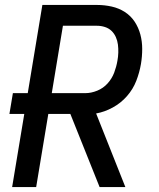

<svg xmlns="http://www.w3.org/2000/svg" viewBox="-20 -755 640 775"><path d="M29 0 78 -295H18L32 -379H92L151 -735H372Q402 -735 431 -728.5Q460 -722 484 -706.5Q508 -691 523.5 -667.5Q539 -644 546.5 -616Q554 -588 554 -557.5Q554 -527 549 -497Q543 -462 530 -428.5Q517 -395 492.5 -367Q468 -339 435 -321Q402 -303 368 -297L486 0H382L264 -295H175L126 0ZM189 -379H324Q348 -379 372.5 -389Q397 -399 414.5 -418.5Q432 -438 441 -462Q450 -486 454 -510Q457 -526 457.5 -542.5Q458 -559 456 -575Q454 -591 447.5 -605.5Q441 -620 430 -630.5Q419 -641 403.5 -646Q388 -651 372 -651H234Z"/></svg>

Font: Iosevka SS04 Medium Extended
Style: Italic
Weight: 500
Width: 7
Italic angle: -9°
Monospace: yes
Designer: Belleve Invis
Foundry: Belleve Invis
Version: Version 19.0.0; ttfautohint (v1.8.4)